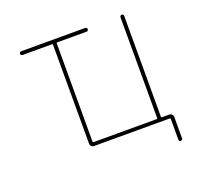

<svg xmlns="http://www.w3.org/2000/svg" viewBox="-148 -923 1295 1229"><g transform="rotate(-20 500.0 -308.5)"><path d="M868.2 123V-18.6Q868.2 -23.4 863.3 -23.4H346.7Q335.9 -23.4 329.1 -30.8Q322.3 -38.1 322.3 -47.9V-722.7Q322.3 -727.5 317.4 -727.5H116.2Q111.3 -727.5 107.4 -731.4Q103.5 -735.4 103.5 -740.2Q103.5 -745.1 107.4 -749Q111.3 -752.9 116.2 -752.9H552.7Q558.6 -752.9 562 -749Q565.4 -745.1 565.4 -740.2Q565.4 -735.4 562 -731.4Q558.6 -727.5 552.7 -727.5H351.6Q347.7 -727.5 347.7 -722.7V-52.7Q347.7 -47.9 351.6 -47.9H784.2Q788.1 -47.9 788.1 -52.7V-740.2Q788.1 -745.1 792 -749Q795.9 -752.9 801.3 -752.9Q806.6 -752.9 810.1 -749Q813.5 -745.1 813.5 -740.2V-52.7Q813.5 -47.9 818.4 -47.9H869.1Q878.9 -47.9 886.2 -40.5Q893.6 -33.2 893.6 -23.4V123Q893.6 127.9 889.6 131.8Q885.7 135.7 880.4 135.7Q875 135.7 871.6 131.8Q868.2 127.9 868.2 123Z"/></g></svg>

Font: Rounded-X Mgen+ 2m thin
Style: Regular
Weight: 100
Designer: [Source Han Sans]
Ryoko NISHIZUKA  (kana & ideographs); Paul D. Hunt (Latin, Greek & Cyrillic); Wenlong ZHANG  (bopomofo
Version: Version 1.059.20150602